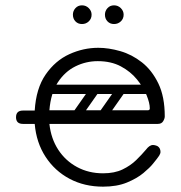

<svg xmlns="http://www.w3.org/2000/svg" viewBox="-20 -689 677 719"><path d="M366 10Q296 10 240.5 -19.5Q185 -49 150.5 -102Q116 -155 110 -225H66Q40 -225 40 -250Q40 -275 66 -275H110Q115 -358 151 -410Q187 -462 239.5 -486Q292 -510 348 -510Q387 -510 430.5 -497.5Q474 -485 511.5 -455.5Q549 -426 573 -376.5Q597 -327 597 -253Q597 -245 591 -235Q585 -225 571 -225H165Q171 -170 198 -128.5Q225 -87 268.5 -63.5Q312 -40 366 -40Q409 -40 439 -54.5Q469 -69 490 -89.5Q511 -110 527 -129Q533 -137 539.5 -141.5Q546 -146 553 -146Q557 -146 562.5 -144.5Q568 -143 571 -141Q581 -134 581 -120Q581 -114 576 -106Q571 -98 553 -76Q541 -61 517 -41Q493 -21 455.5 -5.5Q418 10 366 10ZM165 -276H533Q541 -276 541 -283Q541 -303 529 -332.5Q517 -362 493 -391.5Q469 -421 432.5 -440.5Q396 -460 346 -460Q302 -460 262.5 -440.5Q223 -421 196.5 -380.5Q170 -340 165 -276ZM451 -372H554V-337H451ZM345 -366Q358 -356 349 -343L283 -249Q274 -235 258 -246Q245 -256 254 -269L320 -363Q324 -368 331 -369.5Q338 -371 345 -366ZM443 -366Q456 -356 447 -343L381 -249Q372 -235 356 -246Q343 -256 352 -269L418 -363Q422 -368 429 -369.5Q436 -371 443 -366ZM147 -259Q147 -276 164 -276H496Q513 -276 513 -259Q513 -241 497 -241H165Q147 -241 147 -259ZM147 -355Q147 -372 164 -372H496Q513 -372 513 -355Q513 -337 497 -337H165Q147 -337 147 -355ZM407 -599Q392 -599 382.5 -609Q373 -619 373 -634Q373 -648 382.5 -658.5Q392 -669 407 -669Q422 -669 432.5 -658.5Q443 -648 443 -634Q443 -619 432.5 -609Q422 -599 407 -599ZM287 -599Q272 -599 262.5 -609Q253 -619 253 -634Q253 -648 262.5 -658.5Q272 -669 287 -669Q302 -669 312.5 -658.5Q323 -648 323 -634Q323 -619 312.5 -609Q302 -599 287 -599Z"/></svg>

Font: Agu Display
Style: Regular
Weight: 400
Designer: Oluwaseun Badejo
Version: Version 1.103